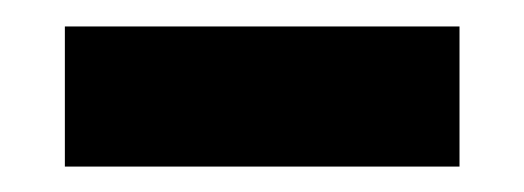

<svg xmlns="http://www.w3.org/2000/svg" viewBox="-20 -784 404 148"><path d="M334.2 -655.6H30V-763.6H334.2Z"/></svg>

Font: Firava
Style: Regular
Weight: 400
Designer: Carrois Corporate & Edenspiekermann AG
Foundry: Greg Finn Gibson
Version: Version 5.000